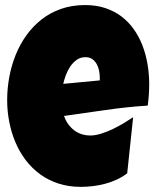

<svg xmlns="http://www.w3.org/2000/svg" viewBox="-20 -727 617 759"><path d="M569.8 -394.5Q569.8 -352.1 564 -309.6Q480.5 -304.2 397.9 -292.2Q315.4 -280.3 232.9 -268.6Q245.6 -233.4 272.7 -212.4Q299.8 -191.4 337.4 -191.4Q356.9 -191.4 380.1 -198.7Q403.3 -206.1 426.3 -217Q449.2 -228 470.2 -240.7Q491.2 -253.4 506.3 -263.7L482.9 -42Q463.9 -27.3 441.7 -17.1Q419.4 -6.8 395.5 -0.5Q371.6 5.9 347.2 8.8Q322.8 11.7 299.3 11.7Q251 11.7 210.9 -1.5Q170.9 -14.6 138.4 -38.3Q106 -62 81.5 -94.2Q57.1 -126.5 41 -164.6Q24.9 -202.6 16.6 -245.1Q8.3 -287.6 8.3 -331.1Q8.3 -376.5 16.6 -421.9Q24.9 -467.3 41.7 -509.3Q58.6 -551.3 84.2 -587.2Q109.9 -623 144 -649.9Q178.2 -676.8 221.4 -691.9Q264.6 -707 316.9 -707Q360.4 -707 396.2 -695.1Q432.1 -683.1 460.2 -661.9Q488.3 -640.6 509 -611.3Q529.8 -582 543.2 -547.1Q556.6 -512.2 563.2 -473.4Q569.8 -434.6 569.8 -394.5ZM374.5 -419.9Q374.5 -433.6 371.6 -448Q368.7 -462.4 362.1 -474.1Q355.5 -485.8 344.7 -493.4Q334 -501 317.9 -501Q298.3 -501 283.4 -490.5Q268.6 -480 257.8 -464.1Q247.1 -448.2 240.2 -429.7Q233.4 -411.1 230 -395.5L374.5 -409.2Z"/></svg>

Font: Luckiest Guy RUS-BEL-UKR
Style: Regular
Weight: 400
Designer: Astigmatic (AOETI)
Foundry: Astigmatic (AOETI)
Version: Version 1.00 March 11, 2019, initial release